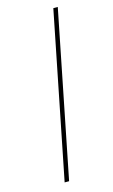

<svg xmlns="http://www.w3.org/2000/svg" viewBox="-116 -787 488 832"><g transform="rotate(-15 128.0 -371.0)"><path d="M214 -742H234L86 0H66Z"/></g></svg>

Font: Montserrat Alternates Thin
Style: Italic
Weight: 250
Italic angle: -11.3°
Designer: Julieta Ulanovsky
Foundry: Julieta Ulanovsky
Version: Version 7.200